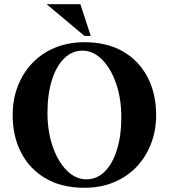

<svg xmlns="http://www.w3.org/2000/svg" viewBox="-20 -880 800 910"><path d="M380 -680Q487 -680 563 -636Q639 -592 679.5 -514Q720 -436 720 -335Q720 -261 695.5 -198Q671 -135 626.5 -88.5Q582 -42 519.5 -16Q457 10 380 10Q273 10 197 -34Q121 -78 80.5 -156Q40 -234 40 -335Q40 -409 64.5 -472Q89 -535 133.5 -581.5Q178 -628 241 -654Q304 -680 380 -680ZM390 -30Q439 -30 476 -66.5Q513 -103 534 -169.5Q555 -236 555 -325Q555 -412 530.5 -483.5Q506 -555 464 -597.5Q422 -640 370 -640Q322 -640 284.5 -603.5Q247 -567 226 -500.5Q205 -434 205 -345Q205 -258 229.5 -186.5Q254 -115 296 -72.5Q338 -30 390 -30ZM201 -860H361L410 -710H380Z"/></svg>

Font: Brygada 1918
Style: Bold
Weight: 700
Designer: Mateusz Machalski | Borys Kosmynka | Przemek Hoffer
Foundry: NIEPODLEGLA 2018
Version: Version 3.006